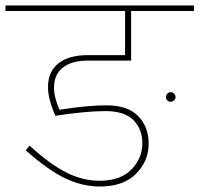

<svg xmlns="http://www.w3.org/2000/svg" viewBox="-32 -701 727 700"><path d="M675 -681V-661H446V-480H288Q229 -480 197 -454.5Q165 -429 165 -382Q165 -345 185 -301Q289 -317 357 -317Q434 -317 472 -277.5Q510 -238 510 -177Q510 -114 464 -67.5Q418 -21 332 -21Q267 -21 203.5 -52Q140 -83 62 -153L76 -170Q149 -103 209 -72.5Q269 -42 331 -42Q407 -42 447 -83Q487 -124 487 -178Q487 -230 454.5 -263Q422 -296 352 -296Q283 -296 170 -279Q143 -339 143 -383Q143 -440 181 -470Q219 -500 288 -500H424V-661H-12V-681ZM590 -365Q598 -365 603 -359.5Q608 -354 608 -347Q608 -340 602.5 -335Q597 -330 590 -330Q583 -330 578 -335Q573 -340 573 -347Q573 -354 578 -359.5Q583 -365 590 -365Z"/></svg>

Font: FiraGO Thin
Style: Regular
Weight: 100
Designer: bBox Type
Foundry: bBox Type GmbH
Version: Version 1.001;PS 001.001;hotconv 1.0.88;makeotf.lib2.5.64775